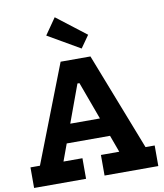

<svg xmlns="http://www.w3.org/2000/svg" viewBox="-107 -1130 1039 1217"><g transform="rotate(-10 412.0 -521.5)"><path d="M618.5 -361.5V-242H199V-361.5ZM753 -132.5H812V0H466V-132.5H584L380.5 -687.5L456.5 -604.5H358.5L428.5 -687.5L225 -132.5H347V0H12.5V-132.5H73.5L317 -759H509ZM329 -1043 256 -938 463 -818 518.5 -897Z"/></g></svg>

Font: Hepta Slab
Style: Bold
Weight: 700
Designer: Michael LaGattuta
Foundry: Michael LaGattuta
Version: Version 1.100